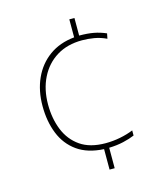

<svg xmlns="http://www.w3.org/2000/svg" viewBox="-110 -810 790 906"><g transform="rotate(-15 285.0 -357.0)"><path d="M338 -638Q378 -638 408 -632.5Q438 -627 468 -614L463 -589Q433 -603 403.5 -608Q374 -613 345 -613Q273 -613 221 -581Q169 -549 140.5 -492Q112 -435 112 -361Q112 -293 134.5 -237Q157 -181 204.5 -148Q252 -115 328 -115Q364 -115 399.5 -122Q435 -129 464 -141V-116Q441 -106 408.5 -98.5Q376 -91 338 -90V10H313V-90Q234 -94 183.5 -130Q133 -166 109 -226Q85 -286 85 -361Q85 -436 112 -495.5Q139 -555 190 -592Q241 -629 313 -636V-724H338Z"/></g></svg>

Font: Noto Sans Khmer UI Thin
Style: Regular
Weight: 100
Designer: Danh Hong and the Monotype Design Team
Foundry: Monotype Imaging Inc.
Version: Version 2.002; ttfautohint (v1.8.4.7-5d5b)